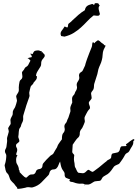

<svg xmlns="http://www.w3.org/2000/svg" viewBox="-20 -1168 884 1234"><path d="M843.8 -266.6Q842.8 -266.6 840.8 -264.6Q838.9 -262.7 837.9 -261.7H836.9V-257.8V-256.8Q836.9 -247.1 835 -240.7Q833 -234.4 829.1 -228.5Q825.2 -222.7 820.8 -215.3Q816.4 -208 810.5 -196.3Q805.7 -188.5 797.4 -185.1Q789.1 -181.6 784.2 -173.8Q780.3 -167 776.9 -160.6Q773.4 -154.3 769.5 -148.4Q764.6 -140.6 758.8 -132.8Q752.9 -125 748 -118.2Q746.1 -115.2 741.2 -112.8Q736.3 -110.4 731 -108.4Q725.6 -106.4 720.7 -103.5Q715.8 -100.6 712.9 -97.7Q704.1 -85 694.8 -72.3Q685.5 -59.6 672.9 -49.8Q666 -44.9 659.7 -42Q653.3 -39.1 646.5 -34.2Q638.7 -29.3 634.8 -20.5Q630.9 -11.7 626 -7.8Q623 -5.9 617.7 -5.4Q612.3 -4.9 606 -4.4Q599.6 -3.9 593.3 -2.9Q586.9 -2 584 0Q576.2 3.9 570.3 8.3Q564.5 12.7 556.6 15.6Q550.8 18.6 543 18.1Q535.2 17.6 528.3 17.6L526.4 18.6Q525.4 21.5 525.4 25.4H524.4Q525.4 22.5 525.4 16.6Q513.7 10.7 503.4 12.2Q493.2 13.7 481.4 11.7Q473.6 10.7 467.3 8.8Q460.9 6.8 453.1 3.9Q445.3 1 438.5 1Q431.6 1 424.8 -6.8L427.7 -9.8L430.7 -14.6Q424.8 -17.6 414.1 -21Q403.3 -24.4 400.4 -28.3Q394.5 -36.1 395.5 -44.9Q396.5 -53.7 392.6 -61.5Q387.7 -69.3 383.3 -75.2Q378.9 -81.1 376 -88.9Q372.1 -98.6 370.1 -108.9Q368.2 -119.1 366.2 -129.9Q360.4 -120.1 356 -107.4Q351.6 -94.7 343.8 -86.9Q335.9 -79.1 324.2 -79.1Q312.5 -79.1 304.7 -71.3Q298.8 -64.5 297.4 -55.7Q295.9 -46.9 291 -42Q267.6 -17.6 246.1 4.4Q224.6 26.4 190.4 36.1Q181.6 38.1 173.3 36.1Q165 34.2 157.2 35.2Q153.3 35.2 150.4 36.1Q147.5 37.1 144.5 38.1Q140.6 39.1 133.3 40.5Q126 42 117.7 43.5Q109.4 44.9 102.1 45.4Q94.7 45.9 91.8 45.9Q90.8 43.9 90.8 40L89.8 39.1V37.1Q84 31.2 79.6 25.4Q75.2 19.5 70.3 12.7Q65.4 7.8 58.6 1.5Q51.8 -4.9 47.9 -10.7Q43.9 -17.6 41.5 -25.9Q39.1 -34.2 36.1 -41Q33.2 -48.8 26.4 -54.7Q19.5 -60.5 17.6 -69.3Q14.6 -77.1 13.7 -85.9Q12.7 -94.7 9.8 -103.5Q9.8 -106.4 11.2 -111.8Q12.7 -117.2 13.7 -119.1Q14.6 -122.1 16.1 -128.9Q17.6 -135.7 18.6 -143.1Q19.5 -150.4 20 -157.2Q20.5 -164.1 20.5 -167Q20.5 -174.8 16.1 -181.6Q11.7 -188.5 11.7 -196.3Q11.7 -204.1 16.1 -210.9Q20.5 -217.8 21.5 -225.6Q22.5 -233.4 23.4 -240.7Q24.4 -248 25.4 -255.9Q26.4 -263.7 25.4 -271Q24.4 -278.3 26.4 -286.1Q28.3 -293.9 31.2 -302.2Q34.2 -310.5 36.1 -320.3Q37.1 -324.2 34.7 -333Q32.2 -341.8 32.2 -347.7H35.2Q37.1 -355.5 43 -362.3Q48.8 -369.1 48.8 -375Q48.8 -376 48.3 -379.9Q47.9 -383.8 47.9 -387.7Q46.9 -391.6 46.9 -397.5Q48.8 -407.2 52.7 -413.6Q56.6 -419.9 60.5 -428.7Q62.5 -436.5 62 -443.4Q61.5 -450.2 64.5 -457Q66.4 -462.9 71.3 -469.7Q76.2 -476.6 78.1 -482.4Q81.1 -491.2 84 -500Q86.9 -508.8 88.9 -518.6Q89.8 -522.5 86.9 -533.7Q84 -544.9 84 -550.8Q86.9 -558.6 92.8 -566.9Q98.6 -575.2 100.6 -583Q101.6 -593.8 100.6 -605.5Q100.6 -610.4 102.1 -623.5Q103.5 -636.7 105.5 -642.6Q107.4 -651.4 114.3 -656.2Q121.1 -661.1 123 -668.9Q125 -676.8 123 -685.5Q121.1 -694.3 121.1 -702.1Q124 -710 129.4 -714.8Q134.8 -719.7 137.7 -727.5Q141.6 -735.4 148.9 -738.8Q156.2 -742.2 161.1 -750Q165 -756.8 168 -763.7Q170.9 -770.5 175.8 -778.3Q172.9 -781.2 170.4 -783.7Q168 -786.1 166 -790Q164.1 -791 162.1 -791Q160.2 -791 158.2 -791Q158.2 -795.9 168.5 -797.4Q178.7 -798.8 183.6 -800.8Q185.5 -807.6 183.1 -809.6Q180.7 -811.5 179.7 -818.4H175.8Q175.8 -820.3 175.3 -820.8Q174.8 -821.3 174.8 -823.2Q176.8 -823.2 182.1 -822.3Q187.5 -821.3 189.5 -820.3Q191.4 -825.2 195.3 -832Q199.2 -838.9 204.1 -840.8Q209 -842.8 218.8 -843.8Q228.5 -844.7 233.4 -842.8Q237.3 -840.8 239.3 -839.8Q241.2 -838.9 246.1 -839.8H247.1Q249 -834 249 -830.1L253.9 -833L254.9 -832Q254.9 -827.1 261.2 -822.8Q267.6 -818.4 267.6 -811.5Q267.6 -802.7 259.8 -794.4Q252 -786.1 248 -778.3Q244.1 -769.5 244.6 -758.8Q245.1 -748 240.2 -740.2Q233.4 -729.5 222.2 -711.4Q210.9 -693.4 211.9 -679.7L214.8 -678.7L217.8 -676.8Q217.8 -663.1 210.9 -654.3Q204.1 -645.5 195.3 -635.7L194.3 -634.8Q195.3 -629.9 187 -623Q178.7 -616.2 176.8 -610.4Q175.8 -605.5 171.9 -591.3Q168 -577.1 168 -573.2Q168 -568.4 168.5 -563.5Q168.9 -558.6 169.9 -553.7Q169.9 -551.8 169.4 -550.3Q168.9 -548.8 168.9 -546.9Q166 -539.1 163.6 -531.7Q161.1 -524.4 158.2 -516.6Q153.3 -503.9 148.4 -488.3L144.5 -474.6Q140.6 -462.9 137.2 -451.2Q133.8 -439.5 129.9 -426.8Q127.9 -418.9 128.9 -410.2Q129.9 -401.4 127.9 -393.6Q126 -385.7 122.1 -378.9Q118.2 -372.1 116.2 -364.3Q114.3 -352.5 107.9 -345.7Q101.6 -338.9 100.6 -320.3Q99.6 -311.5 99.6 -304.7Q99.6 -297.9 97.7 -290Q96.7 -287.1 100.6 -277.3Q104.5 -267.6 104.5 -261.7Q104.5 -255.9 94.2 -249Q84 -242.2 83 -236.3Q82 -226.6 86.4 -219.7Q90.8 -212.9 90.8 -205.1Q90.8 -196.3 86.9 -188Q83 -179.7 85 -170.9L88.9 -171.9L91.8 -168.9V-168Q84 -159.2 83.5 -141.6Q83 -124 88.9 -114.3Q101.6 -94.7 101.6 -76.2L103.5 -73.2L106.4 -70.3V-69.3L107.4 -68.4Q106.4 -66.4 106 -65.9Q105.5 -65.4 104.5 -63.5Q112.3 -55.7 124.5 -42.5Q136.7 -29.3 146.5 -26.4L147.5 -25.4Q154.3 -29.3 159.2 -34.7Q164.1 -40 170.9 -43.9Q177.7 -47.9 186.5 -46.9Q195.3 -45.9 201.2 -50.8Q208 -55.7 210 -63.5Q211.9 -71.3 217.8 -76.2Q224.6 -81.1 232.9 -81.5Q241.2 -82 247.1 -87.9Q252.9 -93.8 252.9 -102.5Q252.9 -111.3 257.8 -118.2L277.3 -140.6Q282.2 -146.5 288.1 -151.4Q293.9 -156.2 298.8 -162.1Q303.7 -168 312 -172.4Q320.3 -176.8 323.2 -181.6Q328.1 -189.5 332 -197.3Q335.9 -205.1 340.8 -211.9Q346.7 -219.7 349.1 -228Q351.6 -236.3 357.4 -244.1Q362.3 -251 367.2 -258.3Q372.1 -265.6 377.9 -272.5Q377.9 -290 379.9 -298.3Q381.8 -306.6 384.8 -310.5Q387.7 -314.5 390.6 -317.9Q393.6 -321.3 395.5 -330.1Q397.5 -337.9 395 -345.7Q392.6 -353.5 394.5 -362.3Q396.5 -370.1 402.3 -376Q408.2 -381.8 410.2 -389.6Q412.1 -397.5 416 -404.3Q419.9 -411.1 421.9 -418.9Q423.8 -426.8 426.8 -434.1Q429.7 -441.4 431.6 -448.2Q433.6 -453.1 432.6 -460.4Q431.6 -467.8 431.6 -472.7Q431.6 -479.5 436.5 -491.2Q441.4 -502.9 444.3 -508.8Q444.3 -516.6 443.4 -525.9Q442.4 -535.2 444.3 -542Q446.3 -549.8 452.6 -555.7Q459 -561.5 460.9 -569.3Q462.9 -577.1 467.3 -583Q471.7 -588.9 473.6 -596.7Q476.6 -605.5 474.1 -613.8Q471.7 -622.1 473.6 -629.9Q475.6 -637.7 480.5 -644.5Q485.4 -651.4 488.3 -659.2Q491.2 -667 488.8 -675.3Q486.3 -683.6 489.3 -692.4Q492.2 -700.2 501 -704.6Q509.8 -709 512.7 -716.8Q516.6 -724.6 519.5 -731.4Q522.5 -738.3 526.4 -746.1Q528.3 -751 530.3 -760.7Q532.2 -768.6 535.2 -775.9Q538.1 -783.2 540 -790Q546.9 -809.6 554.2 -827.6Q561.5 -845.7 569.3 -865.2Q572.3 -873 572.3 -880.9Q572.3 -888.7 576.2 -896.5H577.1L578.1 -897.5Q581.1 -893.6 586.9 -889.6Q587.9 -891.6 588.9 -893.1Q589.8 -894.5 591.8 -896.5Q606.4 -910.2 612.3 -908.7Q618.2 -907.2 631.8 -893.6Q636.7 -889.6 642.6 -886.2Q648.4 -882.8 650.4 -877L653.3 -877.9V-877L654.3 -877.9V-877H655.3Q657.2 -875 658.2 -875Q658.2 -873 656.7 -869.6Q655.3 -866.2 652.8 -861.8Q650.4 -857.4 648.4 -853Q646.5 -848.6 645.5 -846.7Q640.6 -835 639.6 -815.9Q638.7 -796.9 634.8 -783.2Q630.9 -766.6 624 -752.4Q617.2 -738.3 612.3 -722.7Q610.4 -714.8 608.9 -707Q607.4 -699.2 605.5 -691.4Q600.6 -675.8 595.7 -660.6Q590.8 -645.5 585.9 -629.9Q584 -623 584 -614.7Q584 -606.4 582 -598.6Q580.1 -590.8 574.2 -584.5Q568.4 -578.1 565.4 -570.3Q565.4 -561.5 567.4 -553.2Q569.3 -544.9 569.3 -537.1Q566.4 -529.3 560.1 -522.9Q553.7 -516.6 550.8 -508.8Q550.8 -499 554.7 -491.2Q558.6 -483.4 558.6 -472.7Q553.7 -464.8 547.9 -459Q545.9 -457 542.5 -451.2Q539.1 -445.3 535.6 -438.5Q532.2 -431.6 528.8 -425.3Q525.4 -418.9 524.4 -416Q522.5 -411.1 523.4 -403.3Q524.4 -395.5 525.4 -389.6Q525.4 -387.7 524.9 -386.2Q524.4 -384.8 524.4 -382.8Q521.5 -375 518.6 -367.7Q515.6 -360.4 511.7 -352.5Q508.8 -344.7 503.4 -338.9Q498 -333 495.1 -325.2Q492.2 -317.4 492.7 -309.1Q493.2 -300.8 489.3 -293Q487.3 -288.1 484.9 -286.1Q482.4 -284.2 478.5 -280.3Q476.6 -279.3 472.2 -273.4Q467.8 -267.6 462.4 -260.3Q457 -252.9 453.1 -246.6Q449.2 -240.2 448.2 -239.3L447.3 -238.3Q447.3 -226.6 445.8 -214.8Q444.3 -203.1 444.3 -192.4Q444.3 -184.6 451.2 -179.2Q458 -173.8 457 -168Q456.1 -162.1 455.6 -156.2Q455.1 -150.4 455.1 -143.6Q455.1 -136.7 456.5 -130.9Q458 -125 459 -118.2Q460 -110.4 460.4 -102.5Q460.9 -94.7 465.8 -87.9Q467.8 -85 468.8 -82.5Q469.7 -80.1 470.7 -77.1Q472.7 -72.3 476.1 -66.4Q479.5 -60.5 483.4 -58.6V-57.6Q498 -55.7 510.3 -54.7Q522.5 -53.7 534.2 -66.4Q537.1 -69.3 539.6 -71.8Q542 -74.2 545.9 -76.2Q549.8 -77.1 553.7 -74.7Q557.6 -72.3 562 -69.3Q566.4 -66.4 570.8 -64.5Q575.2 -62.5 578.1 -64.5Q585.9 -69.3 586.9 -70.3Q587.9 -71.3 594.7 -76.2Q602.5 -81.1 615.7 -91.8Q628.9 -102.5 635.7 -108.4Q643.6 -114.3 650.9 -121.1Q658.2 -127.9 666 -132.8V-133.8Q670.9 -138.7 677.7 -141.6Q684.6 -144.5 690.4 -149.4Q695.3 -153.3 695.3 -163.6Q695.3 -173.8 700.2 -178.7Q702.1 -181.6 708 -182.6Q713.9 -183.6 720.7 -185.1Q727.5 -186.5 733.9 -188Q740.2 -189.5 743.2 -193.4Q750 -200.2 751 -209.5Q752 -218.8 757.8 -225.6Q759.8 -227.5 765.1 -228Q770.5 -228.5 776.9 -228.5Q783.2 -228.5 788.1 -229Q793 -229.5 793.9 -231.4Q792 -233.4 791 -235.4Q790 -237.3 789.1 -240.2Q793 -242.2 800.8 -248.5Q808.6 -254.9 816.9 -261.2Q825.2 -267.6 832.5 -271.5Q839.8 -275.4 842.8 -272.5V-268.6L843.8 -266.6ZM622.1 -1078.1Q619.1 -1067.4 610.4 -1066.9Q601.6 -1066.4 587.9 -1068.4H581.1Q558.6 -1050.8 539.6 -1030.3Q520.5 -1009.8 500 -991.2Q479.5 -972.7 454.6 -957Q429.7 -941.4 394.5 -932.6L373 -936.5Q368.2 -948.2 369.6 -955.6Q371.1 -962.9 375.5 -969.2Q379.9 -975.6 385.3 -982.4Q390.6 -989.3 395.5 -998Q398.4 -996.1 404.3 -994.1Q410.2 -992.2 412.1 -991.2Q418 -996.1 417.5 -1005.4Q417 -1014.6 426.8 -1020.5Q432.6 -1024.4 437 -1028.8Q441.4 -1033.2 446.3 -1038.1Q464.8 -1055.7 483.9 -1072.3Q502.9 -1088.9 525.4 -1102.5Q528.3 -1119.1 538.1 -1127.9Q547.9 -1136.7 569.3 -1141.6Q571.3 -1141.6 572.3 -1142.1Q573.2 -1142.6 574.2 -1142.6L585 -1135.7Q586.9 -1146.5 592.8 -1147.5Q598.6 -1148.4 611.3 -1146.5L621.1 -1130.9Q615.2 -1127.9 614.3 -1121.1Q613.3 -1114.3 614.7 -1106.4Q616.2 -1098.6 618.7 -1090.8Q621.1 -1083 622.1 -1078.1Z"/></svg>

Font: Homemade Apple
Style: Regular
Weight: 400
Version: Version 1.001